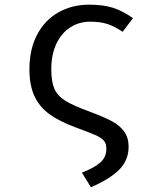

<svg xmlns="http://www.w3.org/2000/svg" viewBox="-20 -571 655 810"><path d="M541 -494.4 497.4 -436.9Q463.1 -460 433.3 -469.7Q403.6 -479.5 360 -479.5Q314.9 -479.5 277.7 -456.4Q240.5 -433.3 218.5 -387.7Q196.4 -342.1 196.4 -278.5Q196.4 -226.2 209.5 -196.4Q222.6 -166.7 255.9 -145.9Q289.2 -125.1 358.5 -100Q417.4 -77.9 451.3 -60Q485.1 -42.1 503.8 -16.2Q522.6 9.7 522.6 48.2Q522.6 103.6 484.6 143.1Q446.7 182.6 363.6 219L325.6 157.4Q376.9 137.4 402.8 114.9Q428.7 92.3 428.7 56.9Q428.7 35.4 418.7 23.1Q408.7 10.8 384.4 -0.3Q360 -11.3 301 -32.8Q232.3 -57.9 189.7 -88.5Q147.2 -119 125.6 -164.9Q104.1 -210.8 104.1 -278.5Q104.1 -363.1 136.7 -424.9Q169.2 -486.7 226.7 -519Q284.1 -551.3 356.9 -551.3Q414.4 -551.3 455.6 -538.5Q496.9 -525.6 541 -494.4Z"/></svg>

Font: Fira Code
Style: Regular
Weight: 400
Designer: Carrois Corporate, Edenspiekermann AG, Nikita Prokopov
Foundry: Carrois Corporate, Edenspiekermann AG, Nikita Prokopov
Version: Version 5.002